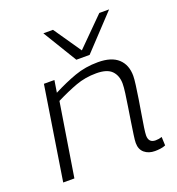

<svg xmlns="http://www.w3.org/2000/svg" viewBox="-142 -906 954 1032"><g transform="rotate(-20 335.0 -390.0)"><path d="M131 -534H191L180 -465Q248 -500 309.5 -522Q371 -544 443 -544Q520 -544 558.5 -508.5Q597 -473 597 -410Q597 -393 592.5 -359Q588 -325 581.5 -283.5Q575 -242 568 -201Q561 -160 556.5 -129Q552 -98 552 -85Q552 -43 592 -43Q611 -43 628 -49L630 0Q616 6 599.5 8Q583 10 569 10Q533 10 509.5 -9.5Q486 -29 486 -66Q486 -81 490.5 -112Q495 -143 501 -182.5Q507 -222 513.5 -262.5Q520 -303 524.5 -337Q529 -371 529 -390Q529 -436 502.5 -463.5Q476 -491 414 -491Q351 -491 296.5 -471Q242 -451 178 -419L111 0H47ZM597 -790 415 -596H339L221 -790H276L384 -633L541 -790Z"/></g></svg>

Font: Georama Expanded Light
Style: Italic
Weight: 300
Width: 7
Italic angle: -9°
Designer: Jean-Baptiste Levee
Foundry: Production Type
Version: Version 1.000